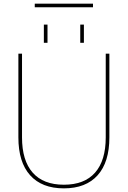

<svg xmlns="http://www.w3.org/2000/svg" viewBox="-20 -1025 702 1055"><path d="M421 -790V-890H441V-790ZM221 -790V-890H241V-790ZM171 -985V-1005H491V-985ZM561 -730H581V-270Q581 -134 516.5 -62Q452 10 331 10Q210 10 145.5 -62Q81 -134 81 -270V-730H101V-270Q101 -143 159.5 -76.5Q218 -10 331 -10Q444 -10 502.5 -76.5Q561 -143 561 -270Z"/></svg>

Font: Mplus 1p Thin
Style: Regular
Weight: 250
Version: Version 1.061